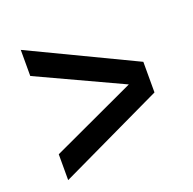

<svg xmlns="http://www.w3.org/2000/svg" viewBox="-99 -610 723 719"><g transform="rotate(-20 263.0 -250.5)"><path d="M55 -94 391 -250 55 -406V-510L471 -311V-189L55 9Z"/></g></svg>

Font: Teachers SemiBold
Style: Regular
Weight: 600
Designer: Alfredo Marco Pradil & Chank Diesel
Version: Version 0.009